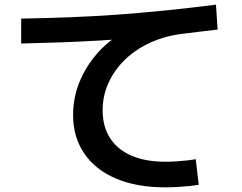

<svg xmlns="http://www.w3.org/2000/svg" viewBox="-20 -768 1040 825"><path d="M690 37Q568 37 479 -0.5Q390 -38 342 -108.5Q294 -179 294 -274Q294 -355 327 -428.5Q360 -502 418 -560Q476 -618 553 -649L562 -605Q481 -598 402 -593.5Q323 -589 241.5 -586Q160 -583 71 -581V-688Q183 -690 284 -694Q385 -698 483 -705Q581 -712 685.5 -722.5Q790 -733 908 -748L915 -641Q878 -637 843.5 -632.5Q809 -628 774 -624Q697 -616 632 -587.5Q567 -559 520 -514.5Q473 -470 447 -413.5Q421 -357 421 -294Q421 -224 453 -174.5Q485 -125 545.5 -99Q606 -73 691 -73Q713 -73 736.5 -74.5Q760 -76 782.5 -78.5Q805 -81 821 -84L834 26Q817 29 792.5 31.5Q768 34 741.5 35.5Q715 37 690 37Z"/></svg>

Font: M PLUS 2 SemiBold
Style: Regular
Weight: 600
Designer: Coji Morishita
Foundry: UNDERFOREST DESIGN
Version: Version 1.001